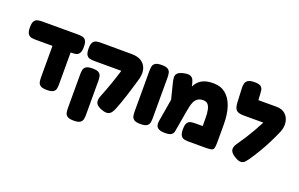

<svg xmlns="http://www.w3.org/2000/svg" viewBox="-106 -1179 2828 1819"><g transform="rotate(20 1308.5 -269.5)"><path d="M116 -402Q93 -402 71.5 -406Q50 -410 36.5 -429.5Q23 -449 23 -494Q23 -540 36.5 -559Q50 -578 71.5 -582Q93 -586 115 -586H475Q498 -586 519 -582Q540 -578 553.5 -559Q567 -540 567 -494Q567 -449 553.5 -429.5Q540 -410 519 -406Q498 -402 474 -402ZM375 9Q330 9 311 -4.5Q292 -18 288 -39.5Q284 -61 284 -84V-451L467 -434V-77Q467 -56 463 -36Q459 -16 439.5 -3.5Q420 9 375 9Z M940 11Q887 -6 871.5 -33Q856 -60 873 -105Q889 -146 904 -185Q919 -224 932.5 -263Q946 -302 958.5 -341.5Q971 -381 983.5 -421Q996 -461 1009 -503L1165 -395Q1155 -359 1144.5 -324.5Q1134 -290 1123.5 -255.5Q1113 -221 1102 -187.5Q1091 -154 1079 -120Q1067 -86 1053 -51Q1045 -31 1033 -12Q1021 7 999.5 15Q978 23 940 11ZM714 195Q669 195 650 181.5Q631 168 627 146.5Q623 125 623 103V-240Q623 -263 627 -283.5Q631 -304 650 -317.5Q669 -331 715 -331Q761 -331 779.5 -317.5Q798 -304 802 -283Q806 -262 806 -239V104Q806 126 802 147Q798 168 779 181.5Q760 195 714 195ZM1158 -371 999 -403H963H707Q684 -403 662.5 -407Q641 -411 627.5 -430.5Q614 -450 614 -495Q614 -541 627.5 -560Q641 -579 662.5 -583Q684 -587 706 -587L1017 -586Q1080 -586 1118.5 -559Q1157 -532 1168 -483.5Q1179 -435 1158 -371Z M1319 9Q1274 9 1255 -4.5Q1236 -18 1232 -39.5Q1228 -61 1228 -83V-495Q1228 -517 1232 -538Q1236 -559 1255 -572.5Q1274 -586 1320 -586Q1366 -586 1384.5 -572Q1403 -558 1407 -537Q1411 -516 1411 -494V-82Q1411 -60 1407 -39Q1403 -18 1384 -4.5Q1365 9 1319 9Z M2064 -253V-83Q2064 -40 2059 -20.5Q2054 -1 2035 4Q2016 9 1973 9H1807Q1785 9 1763.5 5Q1742 1 1728.5 -18Q1715 -37 1715 -83Q1715 -129 1728.5 -148Q1742 -167 1763.5 -171Q1785 -175 1808 -175H1881V-250Q1881 -306 1873 -340.5Q1865 -375 1848.5 -391Q1832 -407 1805 -407Q1769 -407 1748 -392Q1727 -377 1716 -353.5Q1705 -330 1699.5 -302.5Q1694 -275 1689 -250L1660 -82Q1656 -60 1652.5 -39Q1649 -18 1631 -4.5Q1613 9 1567 9Q1510 9 1489 -13Q1468 -35 1477 -84L1523 -355L1587 -278Q1605 -318 1616 -361.5Q1627 -405 1639 -446Q1651 -487 1673 -519.5Q1695 -552 1734.5 -571.5Q1774 -591 1841 -591Q1913 -591 1962.5 -551.5Q2012 -512 2038 -437Q2064 -362 2064 -253ZM1548 -174 1473 -473Q1468 -496 1467 -517.5Q1466 -539 1481.5 -556.5Q1497 -574 1542 -584Q1586 -593 1607.5 -584Q1629 -575 1637.5 -556.5Q1646 -538 1651 -517L1694 -313Z M2281 3Q2232 -24 2223 -54.5Q2214 -85 2242 -125Q2274 -170 2303 -215.5Q2332 -261 2358.5 -307.5Q2385 -354 2409.5 -401.5Q2434 -449 2456 -497L2595 -383Q2567 -318 2536.5 -257.5Q2506 -197 2472.5 -141Q2439 -85 2403 -32Q2391 -15 2376.5 1Q2362 17 2339.5 20Q2317 23 2281 3ZM2589 -369 2470 -402H2212Q2159 -402 2138 -421.5Q2117 -441 2114 -493L2107 -642Q2106 -665 2111 -686Q2116 -707 2136.5 -720.5Q2157 -734 2202 -734Q2248 -734 2265.5 -720Q2283 -706 2286 -685Q2289 -664 2290 -642L2293 -586H2477Q2532 -586 2565.5 -555.5Q2599 -525 2606.5 -475.5Q2614 -426 2589 -369Z"/></g></svg>

Font: Fredoka Light
Style: Regular
Weight: 300
Designer: Ben Nathan
Foundry: Milena B. Brandão, Ben Nathan
Version: Version 2.001